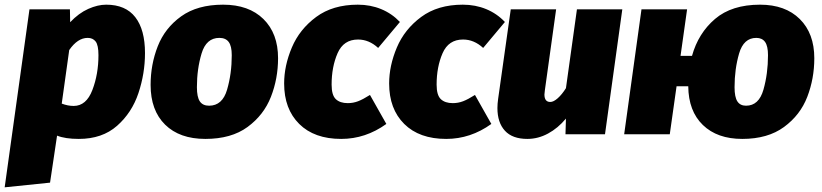

<svg xmlns="http://www.w3.org/2000/svg" viewBox="-48 -574 3516 821"><path d="M78 -534H251L252 -479Q289 -518 329.5 -536Q370 -554 406 -554Q489 -554 530.5 -500.5Q572 -447 572 -347Q572 -260 544 -176Q516 -92 452.5 -36Q389 20 289 20Q231 20 196 6L166 207L-28 227ZM373 -338Q373 -381 361 -396.5Q349 -412 327 -412Q284 -412 248 -360L216 -131Q242 -121 267 -121Q321 -121 347 -189Q373 -257 373 -338Z M596 -211Q596 -298 626.5 -376Q657 -454 726.5 -504Q796 -554 906 -554Q1016 -554 1078.5 -492.5Q1141 -431 1141 -325Q1141 -238 1110.5 -160Q1080 -82 1010.5 -31Q941 20 830 20Q720 20 658 -41Q596 -102 596 -211ZM943 -338Q943 -377 930 -394.5Q917 -412 890 -412Q834 -412 814 -345.5Q794 -279 794 -201Q794 -159 806.5 -140.5Q819 -122 846 -122Q903 -122 923 -190.5Q943 -259 943 -338Z M1662 -480 1569 -369Q1530 -405 1483 -405Q1421 -405 1395.5 -346.5Q1370 -288 1370 -212Q1370 -167 1388 -150Q1406 -133 1439 -133Q1462 -133 1483 -141Q1504 -149 1534 -168L1604 -44Q1515 20 1411 20Q1296 20 1231.5 -44Q1167 -108 1167 -217Q1167 -293 1200 -371Q1233 -449 1304 -501.5Q1375 -554 1482 -554Q1536 -554 1582 -535Q1628 -516 1662 -480Z M2111 -480 2018 -369Q1979 -405 1932 -405Q1870 -405 1844.5 -346.5Q1819 -288 1819 -212Q1819 -167 1837 -150Q1855 -133 1888 -133Q1911 -133 1932 -141Q1953 -149 1983 -168L2053 -44Q1964 20 1860 20Q1745 20 1680.5 -44Q1616 -108 1616 -217Q1616 -293 1649 -371Q1682 -449 1753 -501.5Q1824 -554 1931 -554Q1985 -554 2031 -535Q2077 -516 2111 -480Z M2079 -112Q2079 -130 2082 -151L2136 -534H2330L2282 -189Q2280 -175 2280 -170Q2280 -138 2305 -138Q2319 -138 2337 -154Q2355 -170 2372 -197L2419 -534H2613L2539 0H2370L2372 -67Q2338 -26 2295.5 -3Q2253 20 2207 20Q2143 20 2111 -15Q2079 -50 2079 -112Z M3434 -325Q3434 -238 3404 -160Q3374 -82 3304.5 -31Q3235 20 3126 20Q3019 20 2957.5 -39.5Q2896 -99 2895 -205H2845L2816 0H2621L2695 -534H2890L2862 -335H2911Q2938 -432 3009.5 -493Q3081 -554 3202 -554Q3310 -554 3372 -492.5Q3434 -431 3434 -325ZM3186 -412Q3132 -412 3112.5 -345.5Q3093 -279 3093 -201Q3093 -159 3105 -140.5Q3117 -122 3142 -122Q3197 -122 3216.5 -190.5Q3236 -259 3236 -338Q3236 -377 3223.5 -394.5Q3211 -412 3186 -412Z"/></svg>

Font: Fira Sans Black
Style: Italic
Weight: 900
Italic angle: -8°
Designer: Carrois Corporate & Edenspiekermann AG
Foundry: Carrois Corporate GbR & Edenspiekermann AG
Version: Version 4.203